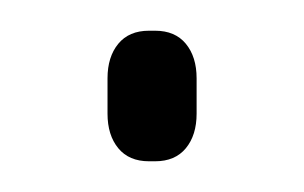

<svg xmlns="http://www.w3.org/2000/svg" viewBox="-20 -105 198 125"><path d="M50 -31V-54Q50 -68 57 -76.5Q64 -85 77 -85H81Q94 -85 101 -76.5Q108 -68 108 -54V-31Q108 -17 101 -8.5Q94 0 81 0H77Q64 0 57 -8.5Q50 -17 50 -31Z"/></svg>

Font: Quicksand Light
Style: Regular
Weight: 300
Designer: Andrew Paglinawan
Foundry: Andrew Paglinawan
Version: Version 3.000